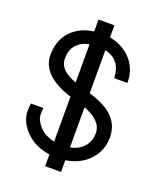

<svg xmlns="http://www.w3.org/2000/svg" viewBox="-148 -828 835 999"><g transform="rotate(20 269.5 -329.0)"><path d="M223.1 -734.9H311V-668Q383.8 -654.8 430.7 -603.8Q477.5 -552.7 477.1 -476.1H403.8Q400.9 -576.7 311 -597.2V-358.9Q407.7 -329.6 448.2 -285.2Q488.8 -240.7 488.8 -178.2Q488.8 -106.4 440.9 -53.7Q393.1 -1 311 12.2V77.1H223.1V12.2Q139.6 0 89.4 -51.8Q39.1 -103.5 39.1 -160.2Q39.1 -185.5 42 -204.1H110.8Q108.9 -189.9 108.9 -168Q108.9 -137.7 138.9 -104.2Q168.9 -70.8 223.1 -59.1V-308.1Q50.8 -361.8 50.8 -477.1Q50.8 -557.6 97.7 -607.9Q144.5 -658.2 223.1 -668.9ZM127.9 -484.9Q127.9 -453.1 149.7 -429.4Q171.4 -405.8 223.1 -386.2V-598.1Q178.7 -589.4 153.3 -561Q127.9 -532.7 127.9 -484.9ZM311 -59.1Q359.9 -68.8 386 -99.6Q412.1 -130.4 412.1 -173.8Q412.1 -243.2 311 -280.8Z"/></g></svg>

Font: Human Sans
Style: Regular
Weight: 400
Designer: Tim Radville
Foundry: Continuum
Version: Version 1.000;FEAKit 1.0